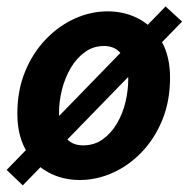

<svg xmlns="http://www.w3.org/2000/svg" viewBox="-24 -543 581 592"><path d="M222 12Q167.8 12 124.1 -12.1Q80.3 -36.1 54.9 -81.7Q29.5 -127.4 29.5 -192.5Q29.5 -264.6 53.4 -322.4Q77.2 -380.2 117.3 -421.9Q157.4 -463.6 206.8 -485.8Q256.2 -508 307.4 -508Q362 -508 405.8 -484Q449.5 -459.9 474.9 -414.3Q500.3 -368.7 500.3 -303.6Q500.3 -231.4 476.5 -173.2Q452.6 -114.9 412.5 -73.4Q372.4 -31.9 323 -9.9Q273.6 12 222 12ZM232.3 -94.8Q266.6 -94.8 292.5 -113.2Q318.3 -131.6 336.2 -161.6Q354 -191.6 362.7 -227.6Q371.4 -263.7 371.4 -299.1Q371.4 -345 352.4 -373.1Q333.3 -401.2 297.1 -401.2Q263.8 -401.2 237.9 -382.5Q212.1 -363.9 194.2 -333.6Q176.4 -303.4 167.2 -267.1Q158 -230.8 158 -195.4Q158 -151 176 -122.9Q194 -94.8 232.3 -94.8ZM46.2 28.6 -3.5 -19.1 486.5 -523.1 537.4 -476.5Z"/></svg>

Font: Source Sans Variable
Style: Italic
Weight: 200
Italic angle: -11°
Designer: Paul D. Hunt
Foundry: Adobe Systems Incorporated
Version: Version 3.006;hotconv 1.0.111;makeotfexe 2.5.65597